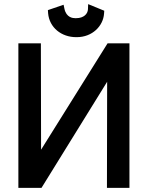

<svg xmlns="http://www.w3.org/2000/svg" viewBox="-20 -910 716 930"><path d="M498 0H607V-700H501L179 -185L178 -700H69V0H181L499 -514ZM212 -861 213 -846C219 -776 278 -730 349 -730H352C427 -730 480 -784 484 -844L485 -858L407 -890L406 -865C405 -843 386 -822 349 -822H344C334 -822 301 -824 292 -868L288 -887Z"/></svg>

Font: Mint Spirit
Style: Bold
Weight: 700
Designer: HARENDAL Hirwen
Foundry: Arkandis Digital Foundry.
Version: Version 1.004;FFEdit